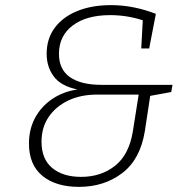

<svg xmlns="http://www.w3.org/2000/svg" viewBox="-20 -722 734 749"><path d="M288 7Q198 7 145.5 -36Q93 -79 93 -162Q93 -218 117 -262.5Q141 -307 184 -336Q227 -365 282 -373Q218 -386 190 -423.5Q162 -461 162 -512Q162 -571 193.5 -613.5Q225 -656 281.5 -679Q338 -702 413 -702Q459 -702 503 -693Q547 -684 588 -668L562 -533H531L537 -643Q474 -663 410 -663Q317 -663 263.5 -622.5Q210 -582 210 -512Q210 -451 253 -421Q296 -391 376 -391H653L648 -363L566 -348L545 -210Q527 -100 456.5 -46.5Q386 7 288 7ZM296 -32Q374 -32 428.5 -75Q483 -118 498 -208L521 -353H359Q295 -353 246.5 -330Q198 -307 170 -266Q142 -225 142 -169Q142 -101 184 -66.5Q226 -32 296 -32Z"/></svg>

Font: Bitter Light
Style: Italic
Weight: 300
Italic angle: -9°
Designer: Sol Matas, and Bitter project Authors
Foundry: Sol Matas
Version: Version 2.001